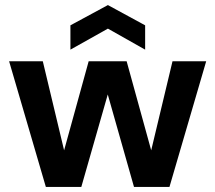

<svg xmlns="http://www.w3.org/2000/svg" viewBox="-20 -738 850 758"><path d="M161 0 16 -496H149L249 -78L215 -79L330 -496H480L595 -79L561 -78L661 -496H794L649 0H509L387 -430H424L301 0ZM258 -542V-638L406 -718L553 -638V-542L406 -625Z"/></svg>

Font: DM Sans 24pt
Style: Bold
Weight: 700
Designer: Colophon Foundry, Jonny Pinhorn
Foundry: Colophon Foundry
Version: Version 4.004;gftools[0.9.30]